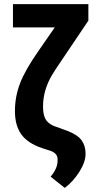

<svg xmlns="http://www.w3.org/2000/svg" viewBox="-20 -731 485 941"><path d="M413.1 -710.9V-629.9L252 -390.6L232.4 -358.9Q190.9 -286.6 190.9 -208.5Q190.9 -171.4 201.7 -149.7Q212.4 -127.9 242.2 -114.3L311 -89.4Q360.8 -69.8 380.1 -43.2Q399.4 -16.6 399.4 22.9Q399.4 62.5 369.4 110.4Q339.4 158.2 297.4 189.9L228 134.8Q263.7 93.3 262.2 53.2Q264.2 22.5 230.5 9.3L185.5 -5.4Q115.2 -29.3 84.2 -72.8Q53.2 -116.2 53.2 -186.5Q53.2 -256.8 77.9 -321.8Q102.5 -386.7 168.5 -481.4L248.5 -596.7H43.5V-710.9Z"/></svg>

Font: RobotoCondensed-Bold
Style: Bold
Weight: 700
Designer: Google
Version: Version 2.001240; 2014